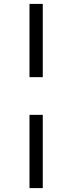

<svg xmlns="http://www.w3.org/2000/svg" viewBox="-20 -818 370 983"><path d="M199 -423H131V-798H199ZM199 145H131V-230H199Z"/></svg>

Font: IBM Plex Sans JP
Style: Regular
Weight: 400
Designer: Mike Abbink; Paul van der Laan; Pieter van Rosmalen; Wujin Sim; Yejin Wi; Jinhee Kim; Boomi Park; Yona Kim; Kichan Ma
Foundry: Sandoll Inc.
Version: Version 1.000